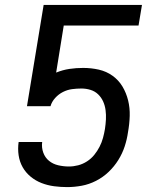

<svg xmlns="http://www.w3.org/2000/svg" viewBox="-20 -755 640 783"><path d="M254 8Q227 8 200.5 4.5Q174 1 149.5 -8.5Q125 -18 105 -34.5Q85 -51 72.5 -73Q60 -95 56 -121.5Q52 -148 56 -176H152Q149 -153 156.5 -132.5Q164 -112 180 -99Q196 -86 217.5 -81Q239 -76 261 -76Q280 -76 299 -81Q318 -86 335 -97Q352 -108 364.5 -123.5Q377 -139 386 -156.5Q395 -174 400 -192.5Q405 -211 408 -229Q411 -249 412 -268Q413 -287 410.5 -306Q408 -325 400.5 -341.5Q393 -358 380 -370.5Q367 -383 349 -388.5Q331 -394 312 -394Q293 -394 274 -391.5Q255 -389 237 -380Q219 -371 205 -355.5Q191 -340 186 -322H90L158 -735H559L545 -651H240L209 -459Q236 -470 263.5 -474Q291 -478 319 -478Q352 -478 383 -471Q414 -464 439 -446Q464 -428 479.5 -402Q495 -376 502.5 -345.5Q510 -315 509 -282Q508 -249 502 -216Q498 -187 488.5 -158Q479 -129 462.5 -102.5Q446 -76 423 -54Q400 -32 371.5 -17.5Q343 -3 313 2.5Q283 8 254 8Z"/></svg>

Font: Iosevka Medium Extended
Style: Italic
Weight: 500
Width: 7
Italic angle: -9°
Monospace: yes
Designer: Belleve Invis
Foundry: Belleve Invis
Version: Version 32.5.0; ttfautohint (v1.8.4)